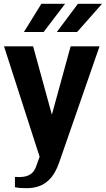

<svg xmlns="http://www.w3.org/2000/svg" viewBox="-20 -770 553 1003"><path d="M1 -528 187 49 171 93C158 136 131 155 79 155C72 155 65 154 58 154V208C76 212 96 213 120 213C220 213 264 151 289 79L500 -528H349L251 -171L153 -528ZM105 -603H208L320 -750H196ZM277 -603H383L513 -750H387Z"/></svg>

Font: Aerodynamic
Style: Regular
Weight: 500
Designer: Google
Version: Version 2.000980; 2014